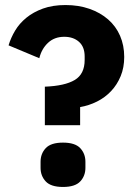

<svg xmlns="http://www.w3.org/2000/svg" viewBox="-20 -730 540 762"><path d="M158 -233V-386Q237 -389 276.5 -412.5Q316 -436 316 -492V-506Q316 -544 293.5 -564Q271 -584 235 -584Q196 -584 170.5 -560Q145 -536 136 -499L14 -550Q23 -580 40 -608.5Q57 -637 84.5 -659.5Q112 -682 150.5 -696Q189 -710 240 -710Q292 -710 335 -695Q378 -680 409 -653Q440 -626 456.5 -588Q473 -550 473 -504Q473 -462 459 -428Q445 -394 421 -368.5Q397 -343 365 -327Q333 -311 298 -305V-233ZM230 12Q182 12 161.5 -10Q141 -32 141 -64V-88Q141 -120 161.5 -142Q182 -164 230 -164Q278 -164 298.5 -142Q319 -120 319 -88V-64Q319 -32 298.5 -10Q278 12 230 12Z"/></svg>

Font: IBM Plex Sans Arabic
Style: Bold
Weight: 700
Designer: Mike Abbink, Paul van der Laan, Pieter van Rosmalen, Wael Morcos, Khajak Apelian
Foundry: Bold Monday
Version: Version 1.2